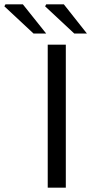

<svg xmlns="http://www.w3.org/2000/svg" viewBox="-129 -861 419 881"><path d="M90 0V-656H173V0ZM25 -707 -109 -832 -104 -841H-24L83 -707ZM212 -707 78 -832 83 -841H164L270 -707Z"/></svg>

Font: Source Sans 3 ExtraLight
Style: Regular
Weight: 400
Version: Version 3.052;hotconv 1.1.0;makeotfexe 2.6.0